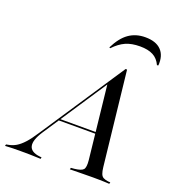

<svg xmlns="http://www.w3.org/2000/svg" viewBox="-208 -876 891 984"><g transform="rotate(20 238.0 -384.5)"><path d="M87.9 -130.6Q52.4 -76.6 59.7 -46Q66.9 -15.3 116.9 -9.7L126.6 -8.9L125 0Q96.8 -1.6 64.5 -2Q32.3 -2.4 8.1 -2.4Q-17.7 -2.4 -36.7 -1.6Q-55.6 -0.8 -69.4 0L-66.9 -8.9L-58.1 -10.5Q-33.9 -14.5 -14.1 -26.2Q5.6 -37.9 26.2 -60.5Q46.8 -83.1 71.8 -121.8L376.6 -581.5H384.7L441.1 -70.2Q443.5 -48.4 448.4 -35.5Q453.2 -22.6 462.9 -17.3Q472.6 -12.1 488.7 -9.7L501.6 -8.9L499.2 0Q489.5 -0.8 476.2 -1.2Q462.9 -1.6 447.2 -2Q431.5 -2.4 413.7 -2.4H408.9H404.8Q385.5 -2.4 367.7 -2Q350 -1.6 334.3 -1.6Q318.5 -1.6 306 -1.2Q293.5 -0.8 283.9 -0.8L286.3 -9.7L304.8 -11.3Q341.9 -15.3 352.4 -27.4Q362.9 -39.5 358.9 -78.2L315.3 -479L329 -495.2ZM141.1 -216.9 146.8 -225.8H381.5V-216.9ZM416.9 -769.4Q475 -769.4 503.6 -739.9Q532.3 -710.5 528.2 -656.5L521 -654.8Q506.5 -687.1 479 -701.6Q451.6 -716.1 407.3 -716.1Q361.3 -716.1 329 -701.6Q296.8 -687.1 266.1 -654.8L260.5 -657.3Q289.5 -716.1 327.4 -742.7Q365.3 -769.4 416.9 -769.4Z"/></g></svg>

Font: Playfair 144pt SemiCondensed
Style: Italic
Weight: 400
Width: 4
Italic angle: -15.6°
Designer: Claus Eggers Sørensen
Foundry: Claus Eggers Sørensen
Version: Version 2.203